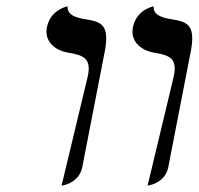

<svg xmlns="http://www.w3.org/2000/svg" viewBox="-20 -579 626 605"><path d="M174 6C174 6 228 0 239 -51L308 -406C329 -504 299 -510 246 -519C246 -519 245 -519 245 -519C224 -523 191 -530 193 -559C193 -559 140 -550 128 -494C119 -453 148 -421 195 -413C246 -405 269 -393 256 -336ZM445 6C445 6 499 0 510 -51L579 -406C600 -504 570 -510 517 -519C517 -519 516 -519 516 -519C495 -523 462 -530 464 -559C464 -559 411 -550 399 -494C390 -453 419 -421 466 -413C517 -405 540 -393 527 -336Z"/></svg>

Font: Libertinus Sans
Style: Italic
Weight: 400
Italic angle: -12°
Designer: Philipp H. Poll, Khaled Hosny
Foundry: Caleb Maclennan
Version: Version 7.050;RELEASE